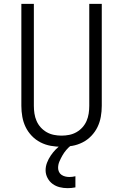

<svg xmlns="http://www.w3.org/2000/svg" viewBox="-20 -755 640 998"><path d="M300 8Q272 8 244 3Q216 -2 190.5 -15Q165 -28 145 -49Q125 -70 113 -95Q101 -120 96 -148Q91 -176 91 -205V-735H156V-205Q156 -185 159 -165Q162 -145 170 -126.5Q178 -108 191.5 -93Q205 -78 222.5 -68Q240 -58 260 -54Q280 -50 300 -50Q320 -50 340 -54Q360 -58 377.5 -68Q395 -78 408.5 -93Q422 -108 430 -126.5Q438 -145 441 -165Q444 -185 444 -205V-735H509V-205Q509 -176 504 -148Q499 -120 487 -95Q475 -70 455 -49Q435 -28 409.5 -15Q384 -2 356 3Q328 8 300 8ZM331 223Q310 223 290 218Q270 213 253.5 201Q237 189 227 170Q217 151 217 130Q217 110 224.5 90.5Q232 71 243.5 54Q255 37 269 22.5Q283 8 300 -4L306 -8H350V0Q336 11 324.5 24.5Q313 38 304.5 53Q296 68 289 84Q282 100 282 118Q282 128 286.5 138Q291 148 300 154Q309 160 319.5 162.5Q330 165 340 165Q348 165 356.5 164Q365 163 372 161V219Q362 221 351.5 222Q341 223 331 223Z"/></svg>

Font: Iosevka Aile Light
Style: Regular
Weight: 300
Designer: Belleve Invis
Foundry: Belleve Invis
Version: Version 27.3.5; ttfautohint (v1.8.4)